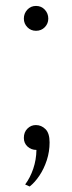

<svg xmlns="http://www.w3.org/2000/svg" viewBox="-20 -504 250 664"><path d="M82.5 141 67 134Q84.5 110.5 95 79.5Q105.5 48.5 106 14.5Q88 14.5 75.2 2.8Q62.5 -9 62.5 -27Q62.5 -47 74.8 -59.2Q87 -71.5 104 -71.5Q123 -71.5 137.2 -57.5Q151.5 -43.5 151.5 -11.5Q151.5 20.5 141.8 50.2Q132 80 116.2 103.5Q100.5 127 82.5 141ZM104.5 -397.5Q86.5 -397.5 74.5 -410Q62.5 -422.5 62.5 -439.5Q62.5 -457.5 74.5 -470.5Q86.5 -483.5 104.5 -483.5Q123 -483.5 135 -470.5Q147 -457.5 147 -439.5Q147 -422.5 135 -410Q123 -397.5 104.5 -397.5Z"/></svg>

Font: Overpass ExtraLight
Style: Regular
Weight: 250
Designer: Delve Withrington, Dave Bailey, Thomas Jockin
Foundry: Delve Fonts LLC
Version: Version 4.000